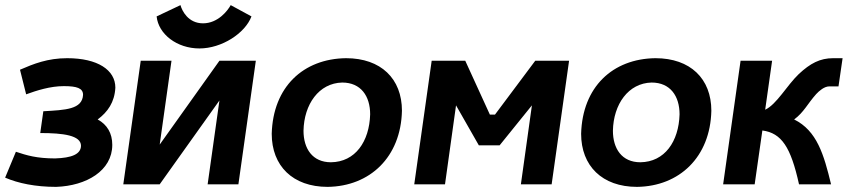

<svg xmlns="http://www.w3.org/2000/svg" viewBox="-42 -719 3307 749"><path d="M408 -377C408 -446 339 -492 220 -492C144 -492 89 -470 36 -447L60 -351C101 -366 154 -383 207 -383C258 -383 282 -375 282 -349C279 -292 213 -290 127 -285L115 -200C205 -200 274 -191 274 -150C273 -117 237 -103 173 -101C101 -101 62 -113 20 -127L-22 -26C29 -4 96 10 177 10C295 6 396 -53 396 -154C396 -199 376 -233 339 -253C378 -282 405 -320 408 -377Z M750 -628C692 -628 668 -677 662 -699L569 -655C576 -586 648 -530 736 -530C823 -530 914 -589 939 -655L858 -699C846 -677 808 -628 750 -628ZM507 -482 439 0H581L814 -327L768 0H888L956 -482H814L581 -155L627 -482Z M1249 -86C1177 -86 1142 -139 1142 -209C1144 -312 1202 -395 1293 -397C1366 -397 1402 -344 1402 -273C1399 -167 1344 -87 1249 -86ZM1526 -287C1526 -412 1444 -492 1308 -492C1141 -490 1023 -380 1018 -197C1018 -72 1100 10 1236 10C1401 8 1522 -106 1526 -287Z M1642 -482 1574 0H1694L1737 -308L1826 -152H1907L2033 -308L1990 0H2110L2178 -482H2046L1889 -272H1869L1773 -482Z M2456 -86C2384 -86 2349 -139 2349 -209C2351 -312 2409 -395 2500 -397C2573 -397 2609 -344 2609 -273C2606 -167 2551 -87 2456 -86ZM2733 -287C2733 -412 2651 -492 2515 -492C2348 -490 2230 -380 2225 -197C2225 -72 2307 10 2443 10C2608 8 2729 -106 2733 -287Z M3208 -492C3157 -492 3119 -472 3074 -430C3027 -385 2988 -312 2943 -291L2970 -482H2847L2779 0H2902L2932 -210C3007 -200 3043 -145 3075 0H3200C3172 -116 3145 -209 3056 -253C3094 -281 3108 -314 3142 -352C3154 -365 3174 -382 3193 -382H3229L3245 -492Z"/></svg>

Font: Cantarell
Style: BoldOblique
Weight: 700
Italic angle: -8°
Designer: Dave Crossland
Version: Version 0.024